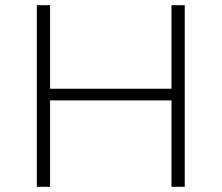

<svg xmlns="http://www.w3.org/2000/svg" viewBox="-20 -720 854 740"><path d="M641 -700H692V0H641V-333H173V0H122V-700H173V-378H641Z"/></svg>

Font: mBank Light
Style: Regular
Weight: 300
Designer: Julieta Ulanovsky
Foundry: Julieta Ulanovsky
Version: Version 7.200;PS 007.200;hotconv 1.0.88;makeotf.lib2.5.64775